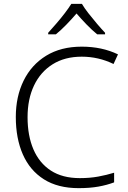

<svg xmlns="http://www.w3.org/2000/svg" viewBox="-20 -966 663 996"><path d="M404 -672Q316 -672 253 -632.5Q190 -593 156.5 -522.5Q123 -452 123 -358Q123 -262 153.5 -191Q184 -120 244 -81Q304 -42 394 -42Q446 -42 489.5 -50Q533 -58 572 -70V-20Q535 -6 490.5 2Q446 10 388 10Q280 10 207.5 -36Q135 -82 98.5 -165Q62 -248 62 -359Q62 -465 102.5 -547.5Q143 -630 219.5 -677Q296 -724 404 -724Q509 -724 592 -684L569 -634Q491 -672 404 -672ZM405 -946Q417 -925 438.5 -897.5Q460 -870 483 -843Q506 -816 525 -796V-788H484Q457 -810 429 -839Q401 -868 377 -896Q353 -868 325 -839Q297 -810 270 -788H230V-796Q248 -816 271.5 -843Q295 -870 316 -897.5Q337 -925 350 -946Z"/></svg>

Font: BC Sans Light
Style: Regular
Weight: 300
Designer: Monotype Design Team
Foundry: Monotype Imaging Inc.
Version: Version 2.000;GOOG;noto-source:20170915:90ef993387c0